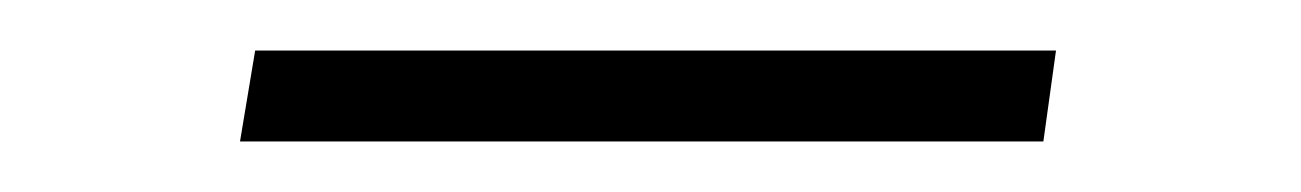

<svg xmlns="http://www.w3.org/2000/svg" viewBox="-20 -307 515 76"><path d="M75 -251 81 -287H398L393 -251Z"/></svg>

Font: Georama ExtraExtended ExtraLight
Style: Italic
Weight: 200
Width: 8
Italic angle: -9°
Designer: Jean-Baptiste Levee
Foundry: Production Type
Version: Version 1.000